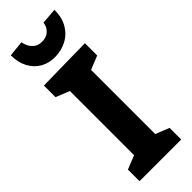

<svg xmlns="http://www.w3.org/2000/svg" viewBox="-305 -968 994 994"><g transform="rotate(-45 192.5 -470.5)"><path d="M40 -85 115.2 -115.2V-585L40 -615.2V-700.2L345.2 -705.1V-615.2L270 -585V-115.2L345.2 -85V0H40ZM193.4 -867.2Q224.1 -867.2 241.2 -881.6Q258.3 -896 263.7 -911.4Q269 -926.8 269 -932.1L356 -939Q356 -882.8 333 -843.5Q310.1 -804.2 270.5 -783.7Q231 -763.2 183.1 -763.2Q140.1 -763.2 105.2 -783.2Q70.3 -803.2 49.8 -841.6Q29.3 -879.9 29.3 -932.1L116.2 -940.9Q116.2 -936 122.6 -918Q128.9 -899.9 146.5 -883.5Q164.1 -867.2 193.4 -867.2Z"/></g></svg>

Font: Kadwa
Style: Bold
Weight: 700
Designer: Sol Matas
Foundry: Sol Matas
Version: Version 1.001;PS 001.000;hotconv 1.0.70;makeotf.lib2.5.58329